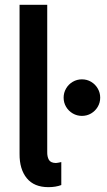

<svg xmlns="http://www.w3.org/2000/svg" viewBox="-20 -772 445 800"><path d="M61.5 -130.9V-752H176.8V-139.6Q176.3 -119.1 183.6 -106.2Q190.9 -93.3 212.9 -92.8Q220.2 -93.3 235.4 -96.7V-1Q212.4 7.8 181.6 7.8Q122.1 7.8 91.6 -29.5Q61 -66.9 61.5 -130.9ZM245.1 -365.2Q245.1 -385.7 255.4 -403.3Q265.6 -420.9 283.2 -431.2Q300.8 -441.4 321.3 -441.4Q342.3 -441.4 359.6 -431.2Q377 -420.9 387.2 -403.3Q397.5 -385.7 397.5 -365.2Q397.5 -344.2 387.2 -326.9Q377 -309.6 359.6 -299.3Q342.3 -289.1 321.3 -289.1Q300.8 -289.1 283.2 -299.3Q265.6 -309.6 255.4 -326.9Q245.1 -344.2 245.1 -365.2Z"/></svg>

Font: Reddit Sans Vanilla SemiBold
Style: Regular
Weight: 600
Designer: Stephen Hutchings
Foundry: Reddit
Version: Version 1.013